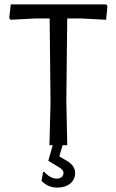

<svg xmlns="http://www.w3.org/2000/svg" viewBox="-20 -661 530 874"><path d="M463 -571 469 -633 464 -641H29L22 -579L28 -571L142 -577H206L210 -193L205 0H220L200 71L248 100C262 108 269 116.3 269 125C269 133.7 266.2 140.3 260.5 145C254.8 149.7 247.3 152 238 152C218.7 152 199.7 141.7 181 121L176 122L169 162C188.3 182.7 212.3 193 241 193C265 193 284.5 186.8 299.5 174.5C314.5 162.2 322 146.3 322 127C322 104.3 309.3 85.7 284 71L250 51L265 0H286L282 -200L286 -577H351Z"/></svg>

Font: Alegreya Sans SC
Style: Regular
Weight: 400
Designer: Juan Pablo del Peral
Foundry: Huerta Tipografica
Version: Version 1.000;PS 001.000;hotconv 1.0.70;makeotf.lib2.5.58329